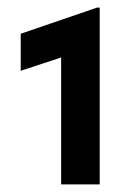

<svg xmlns="http://www.w3.org/2000/svg" viewBox="-20 -846 352 505"><path d="M140.8 -361V-694.8L34.5 -659.8V-757.2L235.2 -826H242.2V-361Z"/></svg>

Font: Geologica-Sharp
Style: Regular
Weight: 100
Designer: Sindre Bremnes, Frode Helland
Foundry: Monokrom Skriftforlag AS
Version: Version 1.010;gftools[0.9.28]